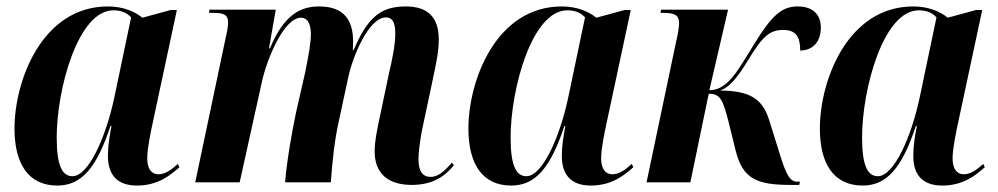

<svg xmlns="http://www.w3.org/2000/svg" viewBox="-20 -566 3099 596"><path d="M158 10C233 10 280 -45 323 -175H326C320 -142 315 -115 315 -82C315 -19 348 10 405 10C469 10 508 -21 537 -47L532 -57C512 -39 493 -25 472 -25C450 -25 437 -42 437 -75C437 -106 449 -161 455 -189L529 -535H510L422 -511C400 -529 364 -546 315 -546C111 -546 25 -316 25 -167C25 -59 67 10 158 10ZM205 -19C174 -19 156 -50 156 -139C156 -289 222 -534 332 -534C353 -534 373 -528 387 -512L335 -264C309 -141 255 -19 205 -19Z M1258 8C1324 8 1361 -19 1389 -53L1383 -61C1364 -41 1345 -17 1316 -17C1291 -17 1279 -36 1279 -72C1279 -92 1283 -123 1289 -157L1324 -322C1331 -358 1342 -400 1342 -443C1342 -516 1305 -546 1239 -546C1162 -546 1121 -512 1078 -411H1075C1076 -419 1076 -429 1076 -438C1076 -503 1048 -546 971 -546C914 -546 862 -522 818 -416H815L836 -536H630L629 -526H643C677 -526 688 -519 688 -495C688 -482 684 -463 680 -446L586 0H724L793 -312C809 -385 862 -511 914 -511C940 -511 945 -482 945 -460C945 -433 938 -394 927 -340L899 -217C886 -156 870 -64 865 0H1007C1011 -61 1019 -135 1032 -191L1060 -321C1074 -391 1125 -512 1178 -512C1205 -512 1207 -482 1207 -460C1207 -425 1195 -369 1188 -341L1159 -203C1150 -161 1143 -127 1143 -96C1143 -29 1183 8 1258 8Z M1567 10C1642 10 1689 -45 1732 -175H1735C1729 -142 1724 -115 1724 -82C1724 -19 1757 10 1814 10C1878 10 1917 -21 1946 -47L1941 -57C1921 -39 1902 -25 1881 -25C1859 -25 1846 -42 1846 -75C1846 -106 1858 -161 1864 -189L1938 -535H1919L1831 -511C1809 -529 1773 -546 1724 -546C1520 -546 1434 -316 1434 -167C1434 -59 1476 10 1567 10ZM1614 -19C1583 -19 1565 -50 1565 -139C1565 -289 1631 -534 1741 -534C1762 -534 1782 -528 1796 -512L1744 -264C1718 -141 1664 -19 1614 -19Z M2434 8H2461L2463 -2H2455C2433 -2 2421 -20 2399 -93L2368 -192C2347 -261 2306 -284 2216 -285C2244 -295 2270 -326 2302 -379C2349 -457 2371 -473 2412 -473C2451 -473 2464 -451 2464 -409C2507 -410 2528 -440 2528 -481C2528 -515 2509 -546 2456 -546C2406 -546 2375 -517 2321 -429C2285 -371 2264 -333 2237 -309C2221 -295 2204 -286 2182 -286L2240 -536H2032L2030 -526H2042C2078 -526 2088 -516 2088 -494C2088 -484 2085 -462 2078 -433L1987 0H2123L2180 -275C2216 -275 2224 -256 2241 -190L2264 -97C2286 -11 2329 8 2434 8Z M2658 10C2733 10 2780 -45 2823 -175H2826C2820 -142 2815 -115 2815 -82C2815 -19 2848 10 2905 10C2969 10 3008 -21 3037 -47L3032 -57C3012 -39 2993 -25 2972 -25C2950 -25 2937 -42 2937 -75C2937 -106 2949 -161 2955 -189L3029 -535H3010L2922 -511C2900 -529 2864 -546 2815 -546C2611 -546 2525 -316 2525 -167C2525 -59 2567 10 2658 10ZM2705 -19C2674 -19 2656 -50 2656 -139C2656 -289 2722 -534 2832 -534C2853 -534 2873 -528 2887 -512L2835 -264C2809 -141 2755 -19 2705 -19Z"/></svg>

Font: Noto Serif Display Condensed
Style: Bold Italic
Weight: 700
Width: 3
Italic angle: -12°
Designer: Monotype Design Team
Foundry: Monotype Imaging Inc.
Version: Version 2.009